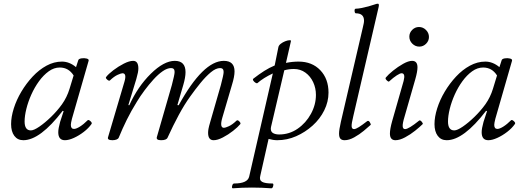

<svg xmlns="http://www.w3.org/2000/svg" viewBox="-20 -745 2817 1038"><path d="M106 13Q75 13 57.5 -10.5Q40 -34 40 -74Q40 -113 54.5 -159Q69 -205 95.5 -249.5Q122 -294 156.5 -331Q191 -368 231.5 -390Q272 -412 315 -412Q355 -412 391 -382L403 -419Q405 -427 420 -429.5Q435 -432 448.5 -428.5Q462 -425 459 -416L369 -103Q363 -79 363 -70Q363 -48 380 -48Q392 -48 412 -60.5Q432 -73 454 -95Q459 -99 469 -90Q479 -81 475 -75Q459 -52 433 -32Q407 -12 379.5 0.5Q352 13 331 13Q295 13 295 -30Q295 -50 305 -86L324 -144L319 -146Q197 13 106 13ZM147 -40Q163 -40 193 -60.5Q223 -81 256 -113Q289 -145 315 -181Q342 -219 356 -265L378 -337Q351 -380 303 -380Q272 -380 243.5 -359.5Q215 -339 191 -306Q167 -273 149.5 -234Q132 -195 122.5 -156.5Q113 -118 113 -88Q113 -40 147 -40Z M588 13Q559 13 564 -3L653 -304Q666 -349 642 -349Q635 -349 616 -340.5Q597 -332 574 -310Q569 -306 559 -315Q549 -324 554 -329Q566 -345 593 -365.5Q620 -386 649.5 -401Q679 -416 700 -416Q728 -416 728 -375Q728 -365 725.5 -352Q723 -339 717 -318L674 -177L679 -176Q725 -277 795 -346Q866 -416 925 -416Q983 -416 983 -355Q983 -327 971 -286L939 -177L946 -176Q1078 -416 1190 -416Q1248 -416 1248 -359Q1248 -331 1234 -286L1182 -109Q1166 -54 1191 -54Q1198 -54 1217 -62.5Q1236 -71 1259 -93Q1265 -98 1274 -88.5Q1283 -79 1279 -74Q1266 -58 1240 -37.5Q1214 -17 1185 -2Q1156 13 1135 13Q1105 13 1105 -27Q1105 -36 1107 -48Q1109 -60 1117 -87L1174 -285Q1181 -312 1185 -330Q1189 -348 1189 -356Q1189 -377 1170 -377Q1147 -377 1119.5 -354Q1092 -331 1063.5 -296Q1035 -261 1008 -223Q977 -180 946.5 -123.5Q916 -67 886 -1Q880 13 851 13Q823 13 828 -4L909 -285Q916 -312 920 -330Q924 -348 924 -356Q924 -377 905 -377Q884 -377 859.5 -360Q835 -343 810 -315.5Q785 -288 761.5 -256.5Q738 -225 720 -195Q689 -145 665.5 -97.5Q642 -50 622 -1Q619 6 609.5 9.5Q600 13 588 13Z M1239 273Q1232 273 1235 260Q1238 247 1246 247Q1318 247 1327 210L1455 -348Q1404 -324 1372 -296Q1369 -293 1361.5 -297.5Q1354 -302 1349.5 -309Q1345 -316 1350 -320Q1381 -344 1408.5 -361.5Q1436 -379 1465 -391L1485 -490Q1487 -500 1498 -508.5Q1509 -517 1522 -522Q1535 -527 1544.5 -527.5Q1554 -528 1553 -523L1526 -405Q1561 -412 1594 -412Q1667 -412 1711.5 -365.5Q1756 -319 1756 -244Q1756 -195 1733 -148.5Q1710 -102 1670 -66Q1630 -30 1581 -8.5Q1532 13 1479 13Q1457 13 1432 6L1387 206Q1381 229 1397 238Q1413 247 1453 247Q1460 247 1457 260Q1454 273 1447 273Q1420 271 1394 270Q1368 269 1342 269Q1315 269 1289 270Q1263 271 1239 273ZM1489 -18Q1544 -18 1589 -49Q1634 -80 1661 -129.5Q1688 -179 1688 -232Q1688 -269 1673 -301Q1658 -333 1631 -352.5Q1604 -372 1569 -372Q1542 -372 1517 -365L1445 -58Q1444 -52 1444 -49Q1444 -32 1457 -25Q1470 -18 1489 -18Z M1843 13Q1828 13 1820.5 5Q1813 -3 1813 -23Q1813 -43 1823 -87L1941 -594Q1944 -607 1946 -616.5Q1948 -626 1948 -633Q1948 -673 1904 -673Q1898 -673 1897 -685.5Q1896 -698 1904 -698Q1915 -698 1933.5 -701.5Q1952 -705 1972 -710.5Q1992 -716 2006 -721Q2016 -725 2023 -725Q2031 -725 2027 -707L1890 -117Q1880 -77 1881 -62Q1882 -47 1894 -47Q1903 -47 1920.5 -58Q1938 -69 1965 -90Q1973 -95 1979.5 -84Q1986 -73 1984 -70Q1971 -58 1947 -38Q1923 -18 1895 -2.5Q1867 13 1843 13Z M2247 -493Q2225 -493 2209 -509Q2193 -525 2193 -547Q2193 -568 2208.5 -583.5Q2224 -599 2245 -599Q2267 -599 2283 -583Q2299 -567 2299 -545Q2299 -524 2283.5 -508.5Q2268 -493 2247 -493ZM2118 13Q2088 13 2088 -23Q2088 -47 2100 -90L2162 -307Q2173 -349 2151 -349Q2143 -349 2125 -337.5Q2107 -326 2084 -305Q2081 -301 2071 -310.5Q2061 -320 2066 -326Q2079 -342 2105 -363Q2131 -384 2159.5 -400Q2188 -416 2208 -416Q2237 -416 2237 -381Q2237 -358 2225 -316L2167 -114Q2156 -78 2157 -62.5Q2158 -47 2170 -47Q2189 -47 2246 -93Q2251 -97 2259.5 -87.5Q2268 -78 2265 -74Q2250 -59 2224.5 -38.5Q2199 -18 2170 -2.5Q2141 13 2118 13Z M2395 13Q2364 13 2346.5 -10.5Q2329 -34 2329 -74Q2329 -113 2343.5 -159Q2358 -205 2384.5 -249.5Q2411 -294 2445.5 -331Q2480 -368 2520.5 -390Q2561 -412 2604 -412Q2644 -412 2680 -382L2692 -419Q2694 -427 2709 -429.5Q2724 -432 2737.5 -428.5Q2751 -425 2748 -416L2658 -103Q2652 -79 2652 -70Q2652 -48 2669 -48Q2681 -48 2701 -60.5Q2721 -73 2743 -95Q2748 -99 2758 -90Q2768 -81 2764 -75Q2748 -52 2722 -32Q2696 -12 2668.5 0.5Q2641 13 2620 13Q2584 13 2584 -30Q2584 -50 2594 -86L2613 -144L2608 -146Q2486 13 2395 13ZM2436 -40Q2452 -40 2482 -60.5Q2512 -81 2545 -113Q2578 -145 2604 -181Q2631 -219 2645 -265L2667 -337Q2640 -380 2592 -380Q2561 -380 2532.5 -359.5Q2504 -339 2480 -306Q2456 -273 2438.5 -234Q2421 -195 2411.5 -156.5Q2402 -118 2402 -88Q2402 -40 2436 -40Z"/></svg>

Font: Junicode SmExp
Style: Italic
Weight: 400
Width: 6
Italic angle: -11°
Designer: Peter S. Baker
Version: Version 2.205; ttfautohint (v1.8.4)